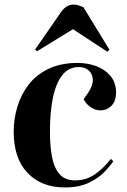

<svg xmlns="http://www.w3.org/2000/svg" viewBox="-20 -808 555 842"><path d="M320 -532Q364 -532 402 -518Q440 -504 464.5 -475Q489 -446 489 -401Q489 -365 469 -344.5Q449 -324 420 -324Q398 -324 377 -338.5Q356 -353 347 -373L367 -402Q388 -433 387 -458.5Q386 -484 369 -499Q352 -514 326 -514Q280 -514 252 -477Q224 -440 211.5 -376.5Q199 -313 199 -231Q199 -168 208 -120Q217 -72 241 -44.5Q265 -17 309 -17Q359 -17 397.5 -44.5Q436 -72 466 -111L477 -101Q466 -84 440.5 -56.5Q415 -29 371.5 -7.5Q328 14 264 14Q162 14 101 -49.5Q40 -113 40 -231Q40 -287 56.5 -341Q73 -395 106.5 -438Q140 -481 193.5 -506.5Q247 -532 320 -532ZM460 -590 451 -581 300 -680 142 -583 134 -591 247 -754Q257 -769 271 -778.5Q285 -788 302 -788Q313 -788 324 -784.5Q335 -781 346 -776Z"/></svg>

Font: Literata 72pt
Style: Bold Italic
Weight: 700
Italic angle: -2°
Designer: Latin by Veronika Burian and Jose Scaglione. Greek by Irene Vlachou. Cyrillic by Vera Evstafieva
Foundry: TypeTogether
Version: Version 3.002